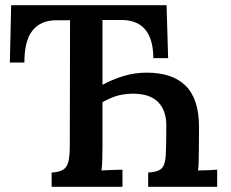

<svg xmlns="http://www.w3.org/2000/svg" viewBox="-20 -720 889 740"><path d="M179 0V-55Q221 -57 235 -77Q249 -97 249 -154L250 -642H195Q136 -641 105 -602Q74 -563 74 -479H18L23 -700H622L628 -496H571Q570 -644 446 -643H375V-393Q411 -413 454.5 -426.5Q498 -440 546 -440Q645 -440 696 -389Q747 -338 747 -231Q747 -174 746.5 -140.5Q746 -107 745.5 -89.5Q745 -72 743 -63Q760 -63 782 -64Q804 -65 817 -66V0H551V-55Q589 -57 603 -71Q617 -85 619 -123.5Q621 -162 621 -237Q621 -294 589.5 -326.5Q558 -359 491 -359Q451 -358 424 -348.5Q397 -339 375 -326V-149Q375 -122 374 -98.5Q373 -75 371 -63Q389 -64 413.5 -65Q438 -66 452 -66V0Z"/></svg>

Font: Lora SemiBold
Style: Regular
Weight: 600
Designer: Olga Karpushina, Alexei Vanyashin (Cyrillic)
Foundry: Cyreal
Version: Version 3.011; ttfautohint (v1.8.4.7-5d5b)